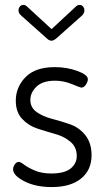

<svg xmlns="http://www.w3.org/2000/svg" viewBox="-20 -751 425 778"><path d="M89 -725 189 -633 288 -725Q294 -731 303 -731Q311 -731 316.5 -724.5Q322 -718 322 -709Q322 -696 310 -686L209 -596Q197 -586 189 -586Q179 -586 169 -596L68 -686Q55 -696 55 -709Q55 -718 60.5 -724.5Q66 -731 74 -731Q83 -731 89 -725ZM188 -48Q241 -48 266 -68Q291 -88 291 -119Q291 -155 265.5 -176.5Q240 -198 204 -208Q168 -218 131.5 -230Q95 -242 69.5 -269.5Q44 -297 44 -343Q44 -398 83.5 -438.5Q123 -479 202 -479Q251 -479 293.5 -463.5Q336 -448 336 -430Q336 -420 328 -408Q320 -396 309 -396Q306 -396 272 -410Q238 -424 203 -424Q153 -424 128 -400Q103 -376 103 -346Q103 -315 128.5 -297Q154 -279 190.5 -269.5Q227 -260 263.5 -247.5Q300 -235 325.5 -203.5Q351 -172 351 -122Q351 -62 308.5 -27.5Q266 7 190 7Q124 7 78.5 -16.5Q33 -40 33 -65Q33 -75 40 -85Q47 -95 56 -95Q63 -95 78 -83.5Q93 -72 121 -60Q149 -48 188 -48Z"/></svg>

Font: Dosis
Style: Book
Weight: 400
Designer: EdgarTolentino, PabloImpallari, IginoMarini
Foundry: EdgarTolentino, PabloImpallari, IginoMarini
Version: Version 1.007